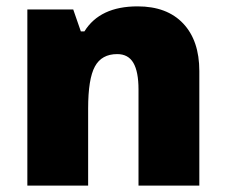

<svg xmlns="http://www.w3.org/2000/svg" viewBox="-20 -583 710 603"><path d="M412.1 -563Q504.4 -563 555.2 -509.3Q606 -455.6 606 -359.9V0H415V-301.8Q415 -357.9 398.9 -385.5Q382.8 -413.1 348.1 -413.1Q299.3 -413.1 278.1 -374.3Q256.8 -335.4 256.8 -242.2V0H65.9V-553.2H210L233.9 -484.4H245.1Q293.9 -563 412.1 -563Z"/></svg>

Font: Open Sans Hebrew Extra Bold
Style: Regular
Weight: 800
Foundry: Ascender Corporation, Yanek Iontef
Version: Version 2.001;PS 002.001;hotconv 1.0.70;makeotf.lib2.5.58329